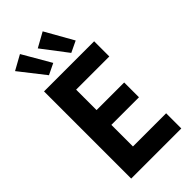

<svg xmlns="http://www.w3.org/2000/svg" viewBox="-294 -1047 1121 1121"><g transform="rotate(-45 266.0 -486.5)"><path d="M70.7 0V-719.7H484.6V-594.4H210.5V-425.6H438.5V-303.5H210.5V-125.3H484.6V0ZM158 -766.1 34.9 -923.1 125.6 -973.3 226.5 -799.2ZM342.2 -766.1 222.5 -923.1 313.1 -973.3 411.6 -799.2Z"/></g></svg>

Font: Reddit Sans
Style: Regular
Weight: 400
Designer: Stephen Hutchings
Foundry: Reddit
Version: Version 1.014